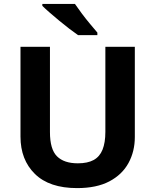

<svg xmlns="http://www.w3.org/2000/svg" viewBox="-20 -954 796 984"><path d="M671 -252Q671 -178 638.5 -118.5Q606 -59 540.5 -24.5Q475 10 375 10Q233 10 159 -62.5Q85 -135 85 -254V-714H236V-277Q236 -189 272 -153Q308 -117 379 -117Q429 -117 460 -134Q491 -151 505.5 -187Q520 -223 520 -278V-714H671ZM364 -934Q379 -912 399.5 -884.5Q420 -857 441.5 -831.5Q463 -806 479 -787V-774H380Q361 -787 335.5 -806.5Q310 -826 283.5 -848Q257 -870 234 -890Q211 -910 197 -924V-934Z"/></svg>

Font: Noto Sans Hebrew
Style: Bold
Weight: 700
Designer: Monotype Design Team
Foundry: Monotype Imaging Inc.
Version: Version 2.003